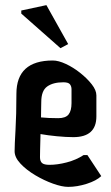

<svg xmlns="http://www.w3.org/2000/svg" viewBox="-20 -736 434 749"><path d="M246 -7Q222 -7 187 -19.5Q152 -32 117.5 -52.5Q83 -73 60 -97.5Q37 -122 37 -146Q37 -170 40.5 -229Q44 -288 44 -370Q44 -500 186 -500Q208 -500 237 -486.5Q266 -473 293 -451.5Q320 -430 338 -407Q356 -384 356 -364V-282Q356 -201 266 -201Q238 -201 202 -204.5Q166 -208 138 -213Q137 -180 136.5 -153.5Q136 -127 136 -123Q136 -107 144 -100Q152 -93 173 -93Q204 -93 240.5 -102.5Q277 -112 306 -131H321L375 -49Q356 -31 318.5 -19Q281 -7 246 -7ZM141 -338Q141 -330 140.5 -314Q140 -298 140 -278Q169 -275 207 -275Q236 -275 247.5 -289.5Q259 -304 259 -334V-388Q259 -399 253 -407Q247 -415 227 -415Q187 -415 164 -398.5Q141 -382 141 -338ZM63 -683V-695L161 -716L246 -564L216 -548Z"/></svg>

Font: Jaini Purva
Style: Regular
Weight: 400
Designer: Maithili Shingre, Girish Dalvi (Devanagari), Taresh Vohra (Latin)
Foundry: Ek Type
Version: Version 2.000; ttfautohint (v1.8.4.7-5d5b)